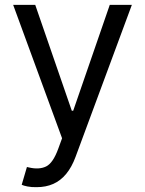

<svg xmlns="http://www.w3.org/2000/svg" viewBox="-20 -566 597 790"><path d="M130.9 204.1Q109.4 204.6 92.8 201.2Q76.2 197.8 69.3 194.3L90.8 121.1L99.1 123Q141.1 132.8 169.7 118.9Q198.2 105 219.7 45.9L235.4 2.9L34.2 -545.9H125L275.4 -110.4H281.2L431.6 -545.9H522.5L291 79.1Q275.4 121.6 252.4 149.4Q229.5 177.2 199.2 190.7Q168.9 204.1 130.9 204.1Z"/></svg>

Font: Inter V
Style: 
Weight: 400
Designer: Rasmus Andersson
Foundry: rsms
Version: Version 4.000;git-a3f224843